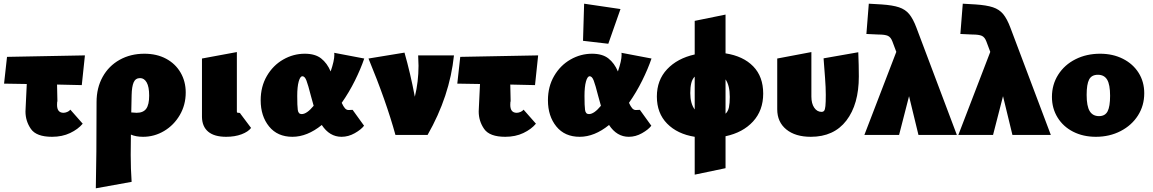

<svg xmlns="http://www.w3.org/2000/svg" viewBox="-20 -731 6245 1040"><path d="M361 -137 428 -61Q403 -31 360 -10.5Q317 10 262 10Q177 10 147.5 -32.5Q118 -75 118 -127L119 -150L125 -276L2 -278L18 -423L440 -431L423 -270L289 -273L291 -182Q290 -182 289.5 -176.5Q289 -171 289 -163Q289 -120 324 -120Q333 -120 344 -124.5Q355 -129 361 -137Z M986 -230Q986 -163 954 -108Q922 -53 869 -21.5Q816 10 755 10Q716 10 689 -2Q688 44 688 108Q688 183 693 254L499 289Q503 123 503 -178Q503 -255 536 -314.5Q569 -374 628 -407Q687 -440 762 -440Q829 -440 879.5 -413Q930 -386 958 -338Q986 -290 986 -230ZM788 -213Q788 -261 774.5 -284.5Q761 -308 739 -308Q714 -308 704 -285Q694 -262 693 -216L691 -122Q711 -120 720 -120Q756 -120 772 -142Q788 -164 788 -213Z M1074 -97V-414L1263 -449V-128Q1263 -123 1264.5 -121.5Q1266 -120 1271 -120H1273Q1281 -120 1283 -114L1340 -38Q1324 -17 1288 -3.5Q1252 10 1205 10Q1141 10 1108 -17.5Q1075 -45 1074 -97Z M1890 -136 1952 -50Q1936 -29 1901.5 -9.5Q1867 10 1830 10Q1765 10 1723 -54Q1644 10 1564 10Q1483 10 1437.5 -46Q1392 -102 1392 -188Q1392 -262 1425.5 -319.5Q1459 -377 1514 -408.5Q1569 -440 1631 -440Q1687 -440 1719.5 -414.5Q1752 -389 1771 -344Q1791 -402 1791 -434Q1791 -443 1790 -445L1953 -414Q1934 -358 1902.5 -294.5Q1871 -231 1831 -174Q1840 -154 1848.5 -144.5Q1857 -135 1868 -135ZM1679 -158Q1672 -181 1664 -212Q1649 -271 1640 -294.5Q1631 -318 1618 -318Q1606 -318 1598 -289.5Q1590 -261 1590 -211Q1590 -158 1593 -135.5Q1596 -113 1614 -113Q1642 -113 1679 -158Z M2439 -431Q2416 -210 2296 0H2122Q2072 -182 1976 -414L2171 -446Q2203 -334 2227 -207Q2247 -288 2247 -375Q2247 -395 2245 -431Z M2816 -137 2883 -61Q2858 -31 2815 -10.5Q2772 10 2717 10Q2632 10 2602.5 -32.5Q2573 -75 2573 -127L2574 -150L2580 -276L2457 -278L2473 -423L2895 -431L2878 -270L2744 -273L2746 -182Q2745 -182 2744.5 -176.5Q2744 -171 2744 -163Q2744 -120 2779 -120Q2788 -120 2799 -124.5Q2810 -129 2816 -137Z M3446 -136 3508 -50Q3492 -29 3457.5 -9.5Q3423 10 3386 10Q3321 10 3279 -54Q3200 10 3120 10Q3039 10 2993.5 -46Q2948 -102 2948 -188Q2948 -262 2981.5 -319.5Q3015 -377 3070 -408.5Q3125 -440 3187 -440Q3243 -440 3275.5 -414.5Q3308 -389 3327 -344Q3347 -402 3347 -434Q3347 -443 3346 -445L3509 -414Q3490 -358 3458.5 -294.5Q3427 -231 3387 -174Q3396 -154 3404.5 -144.5Q3413 -135 3424 -135ZM3235 -158Q3228 -181 3220 -212Q3205 -271 3196 -294.5Q3187 -318 3174 -318Q3162 -318 3154 -289.5Q3146 -261 3146 -211Q3146 -158 3149 -135.5Q3152 -113 3170 -113Q3198 -113 3235 -158ZM3138 -510 3144 -711 3341 -682 3275 -494Z M3910 7V180L3743 215V10Q3649 -5 3593.5 -61.5Q3538 -118 3538 -208Q3538 -297 3593.5 -356Q3649 -415 3743 -436V-618L3910 -652V-442Q4006 -427 4060 -371.5Q4114 -316 4114 -224Q4114 -133 4059 -73Q4004 -13 3910 7ZM3743 -138V-316Q3730 -303 3724.5 -281Q3719 -259 3719 -227Q3719 -170 3743 -138ZM3933 -206Q3933 -268 3910 -301V-115Q3924 -128 3928.5 -150Q3933 -172 3933 -206Z M4190 -139V-414L4375 -449V-208Q4375 -170 4390.5 -147.5Q4406 -125 4430 -125Q4439 -125 4444 -131Q4449 -137 4451 -156.5Q4453 -176 4453 -217Q4453 -257 4449 -309.5Q4445 -362 4444 -375L4441 -415L4629 -448Q4632 -375 4632 -317Q4632 -166 4564.5 -78Q4497 10 4372 10Q4288 10 4239 -30Q4190 -70 4190 -139Z M4955 0 4904 -210 4850 0H4662L4835 -450L4814 -506Q4805 -530 4789 -537Q4773 -544 4738 -544L4673 -547L4686 -711L4755 -707Q4815 -703 4849.5 -691.5Q4884 -680 4905 -654.5Q4926 -629 4944 -581L5163 0Z M5464 0 5413 -210 5359 0H5171L5344 -450L5323 -506Q5314 -530 5298 -537Q5282 -544 5247 -544L5182 -547L5195 -711L5264 -707Q5324 -703 5358.5 -691.5Q5393 -680 5414 -654.5Q5435 -629 5453 -581L5672 0Z M5678 -206Q5678 -273 5712 -326.5Q5746 -380 5805.5 -410Q5865 -440 5939 -440Q6008 -440 6062.5 -412.5Q6117 -385 6147.5 -336.5Q6178 -288 6178 -226Q6178 -159 6144 -105.5Q6110 -52 6050 -21Q5990 10 5916 10Q5847 10 5793 -17.5Q5739 -45 5708.5 -94.5Q5678 -144 5678 -206ZM5993 -212Q5993 -273 5977 -299.5Q5961 -326 5927 -326Q5893 -326 5879.5 -300.5Q5866 -275 5866 -217Q5866 -156 5882.5 -129Q5899 -102 5933 -102Q5966 -102 5979.5 -128Q5993 -154 5993 -212Z"/></svg>

Font: Ysabeau Heavy
Style: Regular
Weight: 800
Designer: Christian Thalmann (Catharsis Fonts)
Version: Version 0.003